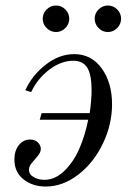

<svg xmlns="http://www.w3.org/2000/svg" viewBox="-20 -664 468 696"><path d="M124 -230 130.9 -253.9H305.2Q312 -302.7 312 -336.9Q312 -393.1 296.4 -418.5Q280.8 -443.8 245.1 -443.8Q201.7 -443.8 158.9 -411.6Q116.2 -379.4 92.8 -330.1L71.8 -336.9Q95.7 -390.1 145 -429Q194.3 -467.8 249 -467.8Q311.5 -467.8 348.9 -415.8Q386.2 -363.8 386.2 -286.1Q386.2 -212.9 353 -143.6Q319.8 -74.2 263.7 -31Q207.5 12.2 146 12.2Q98.1 12.2 65.2 -13.9Q32.2 -40 32.2 -85.9Q32.2 -117.7 48.3 -137.9Q64.5 -158.2 88.9 -158.2Q106.4 -158.2 117.2 -147.9Q127.9 -137.7 127.9 -124Q127.9 -111.8 117.2 -99.1Q106.4 -86.4 95.7 -73.7Q85 -61 85 -48.8Q85 -31.7 101.8 -22Q118.7 -12.2 141.1 -12.2Q179.7 -12.2 212.9 -44.2Q246.1 -76.2 267.1 -124Q288.1 -171.9 299.8 -230ZM337.4 -629.9Q351.6 -644 371.1 -644Q390.6 -644 404.8 -629.9Q418.9 -615.7 418.9 -596.2Q418.9 -576.7 404.8 -562.3Q390.6 -547.9 371.1 -547.9Q351.6 -547.9 337.4 -562.3Q323.2 -576.7 323.2 -596.2Q323.2 -615.7 337.4 -629.9ZM149.2 -629.9Q163.6 -644 183.1 -644Q202.6 -644 216.8 -629.9Q231 -615.7 231 -596.2Q231 -576.7 216.8 -562.3Q202.6 -547.9 183.1 -547.9Q163.6 -547.9 149.2 -562.3Q134.8 -576.7 134.8 -596.2Q134.8 -615.7 149.2 -629.9Z"/></svg>

Font: Flanker Steampunk
Style: Italic
Weight: 400
Italic angle: -12°
Designer: Alexey Kryukov, Leonardo Di Lena
Foundry: Alexey Kryukov, Leonardo Di Lena
Version: 1.210